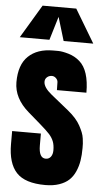

<svg xmlns="http://www.w3.org/2000/svg" viewBox="-67 -1082 597 1131"><g transform="rotate(5 232.0 -516.5)"><path d="M336.9 -1042.5 454.6 -845.7H279.3L237.3 -984.9L195.3 -845.7H20L137.7 -1042.5ZM245.1 8.8Q125.5 8.8 74.5 -45.9Q23.4 -100.6 23.4 -214.8V-291H193.4V-221.2Q193.4 -146 234.4 -146Q253.4 -146 264.4 -160.6Q275.4 -175.3 275.4 -199.2Q275.4 -230.5 266.8 -252Q258.3 -273.4 241 -292.7Q223.6 -312 184.1 -346.2L111.3 -409.2Q23.4 -484.9 23.4 -580.1Q23.4 -683.6 76.4 -734.1Q129.4 -784.7 222.2 -784.7Q224.6 -784.7 226.6 -784.7Q228.5 -784.7 252.4 -784.7Q276.4 -784.7 314 -773.7Q351.6 -762.7 380.9 -737.1Q410.2 -711.4 424.8 -665.8Q439.5 -620.1 439.5 -554.2H265.1L264.2 -601.1Q263.7 -614.3 252.9 -624.5Q242.2 -634.8 229 -634.8Q211.9 -634.8 200 -624.3Q188 -613.8 188 -597.2Q188 -564 236.3 -524.9L340.3 -440.9Q365.7 -420.4 384.5 -399.2Q403.3 -377.9 414.3 -357.2Q425.3 -336.4 432.1 -319.6Q439 -302.7 441.7 -283Q444.3 -263.2 444.8 -253.2Q445.3 -243.2 445.3 -227.1Q445.3 -186 439.9 -152.6Q434.6 -119.1 420.9 -88.1Q407.2 -57.1 385 -36.4Q362.8 -15.6 327.4 -3.4Q292 8.8 245.1 8.8Z"/></g></svg>

Font: Anton
Style: Regular
Weight: 400
Foundry: vernon adams
Version: Version 1.000